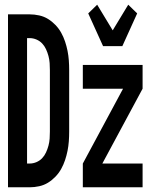

<svg xmlns="http://www.w3.org/2000/svg" viewBox="-20 -796 640 816"><path d="M14 0V-735H106Q126 -735 146.5 -730.5Q167 -726 184 -715.5Q201 -705 215.5 -690Q230 -675 240 -657Q250 -639 256.5 -619.5Q263 -600 267 -580Q271 -560 272.5 -539.5Q274 -519 274 -498V-237Q274 -216 272.5 -195.5Q271 -175 267 -155Q263 -135 256.5 -115.5Q250 -96 240 -78Q230 -60 215.5 -45Q201 -30 184 -19.5Q167 -9 146.5 -4.5Q126 0 106 0ZM95 -101H106Q121 -101 135 -107Q149 -113 159 -123.5Q169 -134 175.5 -148Q182 -162 186 -177Q190 -192 191 -207Q192 -222 192 -237V-498Q192 -513 191 -528Q190 -543 186 -558Q182 -573 175.5 -587Q169 -601 159 -611.5Q149 -622 135 -628Q121 -634 106 -634H95ZM418 -600 355 -739 393 -776 459 -667 525 -776 563 -739 500 -600ZM586 0H332V-101L503 -419H332V-520H586V-419L415 -101H586Z"/></svg>

Font: Iosevka Extended
Style: Bold
Weight: 700
Width: 7
Monospace: yes
Designer: Belleve Invis
Foundry: Belleve Invis
Version: Version 32.5.0; ttfautohint (v1.8.4)